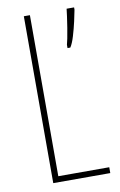

<svg xmlns="http://www.w3.org/2000/svg" viewBox="-83 -761 506 809"><g transform="rotate(-10 170.5 -357.0)"><path d="M78 0V-714H104V-25H322V0ZM293 -704Q290 -687 283 -656Q276 -625 267 -595Q258 -565 248 -550H236V-564Q238 -570 242 -590Q246 -610 250 -635Q254 -660 257 -682Q260 -704 261 -714H293Z"/></g></svg>

Font: Noto Sans Lao ExtraCondensed Thin
Style: Regular
Weight: 100
Width: 2
Designer: Monotype Design Team
Foundry: Monotype Imaging Inc.
Version: Version 2.003; ttfautohint (v1.8.4.7-5d5b)